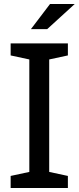

<svg xmlns="http://www.w3.org/2000/svg" viewBox="-20 -936 392 956"><path d="M318 -660 225 -640V-80L318 -60V0H33V-60L126 -80V-640L33 -660V-720H318ZM229 -916H352L215 -791H134Z"/></svg>

Font: Hermeneus One
Style: Regular
Weight: 400
Designer: Rodrigo Fuenzalida, Pablo Impallari
Foundry: Pablo Impallari, Rodrigo Fuenzalida
Version: Version 1.002; ttfautohint (v0.93) -l 8 -r 50 -G 200 -x 14 -